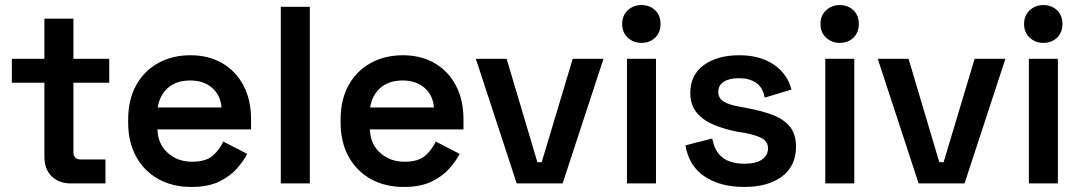

<svg xmlns="http://www.w3.org/2000/svg" viewBox="-20 -727 4286 761"><path d="M261 0Q213 0 184.5 -28.5Q156 -57 156 -106V-399H27V-494H156V-653H271V-494H413V-399H271V-125Q271 -95 299 -95H398V0Z M738 14Q664 14 607.5 -17.5Q551 -49 519.5 -106.5Q488 -164 488 -241V-253Q488 -331 519 -388Q550 -445 606 -476.5Q662 -508 735 -508Q807 -508 861 -476.5Q915 -445 945 -388Q975 -331 975 -255V-214H604Q606 -156 645 -121Q684 -86 741 -86Q797 -86 824 -110.5Q851 -135 865 -166L960 -117Q946 -90 919.5 -59.5Q893 -29 849 -7.5Q805 14 738 14ZM605 -301H858Q854 -350 820.5 -379Q787 -408 734 -408Q679 -408 646 -379Q613 -350 605 -301Z M1093 0V-700H1208V0Z M1580 14Q1506 14 1449.5 -17.5Q1393 -49 1361.5 -106.5Q1330 -164 1330 -241V-253Q1330 -331 1361 -388Q1392 -445 1448 -476.5Q1504 -508 1577 -508Q1649 -508 1703 -476.5Q1757 -445 1787 -388Q1817 -331 1817 -255V-214H1446Q1448 -156 1487 -121Q1526 -86 1583 -86Q1639 -86 1666 -110.5Q1693 -135 1707 -166L1802 -117Q1788 -90 1761.5 -59.5Q1735 -29 1691 -7.5Q1647 14 1580 14ZM1447 -301H1700Q1696 -350 1662.5 -379Q1629 -408 1576 -408Q1521 -408 1488 -379Q1455 -350 1447 -301Z M2028 0 1866 -494H1988L2110 -84H2127L2250 -494H2372L2210 0Z M2465 0V-494H2580V0ZM2522 -557Q2491 -557 2468.5 -577.5Q2446 -598 2446 -632Q2446 -666 2468.5 -686.5Q2491 -707 2522 -707Q2555 -707 2576.5 -686.5Q2598 -666 2598 -632Q2598 -598 2576.5 -577.5Q2555 -557 2522 -557Z M2930 14Q2834 14 2772 -28Q2710 -70 2697 -151L2803 -178Q2810 -140 2828 -118Q2846 -96 2872.5 -87Q2899 -78 2930 -78Q2977 -78 3000.5 -95Q3024 -112 3024 -138Q3024 -165 3001.5 -178Q2979 -191 2933 -200L2902 -205Q2851 -215 2809 -232.5Q2767 -250 2741.5 -280.5Q2716 -311 2716 -358Q2716 -430 2769.5 -469Q2823 -508 2910 -508Q2993 -508 3047 -471Q3101 -434 3117 -372L3011 -340Q3003 -382 2976 -399.5Q2949 -417 2910 -417Q2870 -417 2848.5 -403Q2827 -389 2827 -363Q2827 -337 2849 -324Q2871 -311 2908 -305L2939 -299Q2994 -289 3038.5 -273Q3083 -257 3109 -227Q3135 -197 3135 -146Q3135 -69 3079.5 -27.5Q3024 14 2930 14Z M3251 0V-494H3366V0ZM3308 -557Q3277 -557 3254.5 -577.5Q3232 -598 3232 -632Q3232 -666 3254.5 -686.5Q3277 -707 3308 -707Q3341 -707 3362.5 -686.5Q3384 -666 3384 -632Q3384 -598 3362.5 -577.5Q3341 -557 3308 -557Z M3621 0 3459 -494H3581L3703 -84H3720L3843 -494H3965L3803 0Z M4058 0V-494H4173V0ZM4115 -557Q4084 -557 4061.5 -577.5Q4039 -598 4039 -632Q4039 -666 4061.5 -686.5Q4084 -707 4115 -707Q4148 -707 4169.5 -686.5Q4191 -666 4191 -632Q4191 -598 4169.5 -577.5Q4148 -557 4115 -557Z"/></svg>

Font: Space Grotesk Light SemiBold
Style: Regular
Weight: 600
Version: Version 2.000